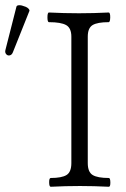

<svg xmlns="http://www.w3.org/2000/svg" viewBox="-20 -714 482 737"><path d="M29.8 -514.2Q25.9 -503.4 17.6 -501.5Q9.3 -499.5 3.7 -506.1Q-2 -512.7 1 -522.9L43 -688Q43.9 -692.4 50 -693.6Q56.2 -694.8 63.7 -692.9Q71.3 -690.9 78.4 -688Q85.4 -685.1 89.8 -680.4Q94.2 -675.8 92.8 -671.9ZM174.8 2.9Q168.9 2.9 168.7 -13.9Q168.5 -30.8 174.8 -30.8Q216.8 -30.8 235.4 -42.2Q253.9 -53.7 253.9 -87.9V-573.2Q253.9 -606.4 233.9 -617.7Q213.9 -628.9 168 -628.9Q162.1 -628.9 162.1 -647.5Q162.1 -666 168 -666Q225.1 -663.1 283.2 -663.1Q339.8 -663.1 397 -666Q403.3 -666 403.1 -647.5Q402.8 -628.9 397 -628.9Q354 -628.9 335.4 -617.7Q316.9 -606.4 316.9 -573.2V-87.9Q316.9 -53.7 335.7 -42.2Q354.5 -30.8 397.9 -30.8Q403.3 -30.8 403.6 -13.9Q403.8 2.9 397.9 2.9Q340.8 0 287.1 0Q230.5 0 174.8 2.9Z"/></svg>

Font: Junicode SmCond Light
Style: Regular
Weight: 300
Width: 4
Designer: Peter S. Baker
Version: Version 2.206